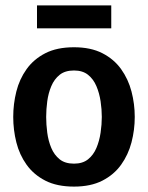

<svg xmlns="http://www.w3.org/2000/svg" viewBox="-20 -683 547 711"><path d="M29 -250Q29 -298 40.5 -344Q52 -390 78.5 -427Q105 -464 148 -486Q191 -508 254 -508Q316 -508 359 -486Q402 -464 428.5 -427Q455 -390 467 -344Q479 -298 479 -250Q479 -202 467 -156Q455 -110 428.5 -73Q402 -36 359 -14Q316 8 254 8Q191 8 148 -14Q105 -36 78.5 -73Q52 -110 40.5 -156Q29 -202 29 -250ZM151 -250Q151 -222 155 -191.5Q159 -161 170 -135Q181 -109 201 -93Q221 -77 254 -77Q286 -77 306 -93Q326 -109 337 -135Q348 -161 352.5 -191.5Q357 -222 357 -250Q357 -278 352.5 -308Q348 -338 337 -364Q326 -390 306 -406Q286 -422 254 -422Q221 -422 201 -406Q181 -390 170 -364Q159 -338 155 -308Q151 -278 151 -250ZM117 -663H392V-578H117Z"/></svg>

Font: Epunda Sans SemiBold
Style: Regular
Weight: 600
Designer: Simon Atzbach
Foundry: typofactur
Version: Version 2.204; ttfautohint (v1.8.4.7-5d5b)